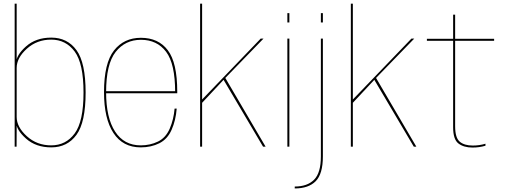

<svg xmlns="http://www.w3.org/2000/svg" viewBox="-20 -805 2778 1054"><path d="M60.5 0H71L71.5 -105.5V-785H60.5ZM261.5 4Q349.5 4 399.8 -64.8Q450 -133.5 450 -297Q450 -461 399.8 -529.8Q349.5 -598.5 261.5 -598.5Q177 -598.5 122.8 -550.2Q68.5 -502 68.5 -459L71.5 -432Q71.5 -487 127 -537.2Q182.5 -587.5 261 -587.5Q341.5 -587.5 390 -522Q438.5 -456.5 438.5 -297Q438.5 -138 390 -72.5Q341.5 -7 261 -7Q182.5 -7 127 -57.5Q71.5 -108 71.5 -163L68.5 -135.5Q68.5 -92.5 122.8 -44.2Q177 4 261.5 4Z M752.5 4V-7Q661 -7 611.8 -82.8Q562.5 -158.5 562.5 -299Q562.5 -453.5 615 -520Q667.5 -586.5 753.5 -586.5Q842 -586.5 891.8 -520.8Q941.5 -455 941.5 -299L946 -304.5H557.5V-293H953Q953 -298 953 -301.5Q953 -461 901.2 -529.2Q849.5 -597.5 753.5 -597.5Q660.5 -597.5 605.8 -528Q551 -458.5 551 -299Q551 -153.5 602.8 -74.8Q654.5 4 752.5 4ZM752.5 -7V4Q809.5 4 854.5 -18.5Q899.5 -41 922.2 -92.8Q945 -144.5 950 -209H938.5Q933.5 -149.5 911.8 -99Q890 -48.5 847 -27.8Q804 -7 752.5 -7Z M1078.5 0H1089.5V-251L1086.5 -237.5L1209.5 -369L1204.5 -371.5L1424 0H1438L1214.5 -381L1213 -373L1426.5 -593H1411L1081 -250L1089.5 -252V-785H1078.5Z M1557.5 0H1568.5V-593H1557.5ZM1557.5 -733V-681.5H1568.5V-733Z M1598 229.5Q1673.5 229.5 1713 189.8Q1752.5 150 1752.5 53.5V-593H1741.5V53.5Q1741.5 144 1704.2 181.5Q1667 219 1598 219ZM1741.5 -733V-681.5H1752.5V-733Z M1906 0H1917V-251L1914 -237.5L2037 -369L2032 -371.5L2251.5 0H2265.5L2042 -381L2040.5 -373L2254 -593H2238.5L1908.5 -250L1917 -252V-785H1906Z M2573.5 5Q2611 5 2645 -5V-16Q2611.5 -6 2575.5 -6Q2529 -6 2503.8 -27.2Q2478.5 -48.5 2478.5 -112V-581H2692.5V-592H2478.5V-724.5H2467.5V-592H2323.5V-581H2467.5V-106Q2467.5 -39.5 2496.8 -17.2Q2526 5 2573.5 5Z"/></svg>

Font: Anybody UltraCondensed Thin Thin
Style: Regular
Weight: 250
Version: Version 1.111